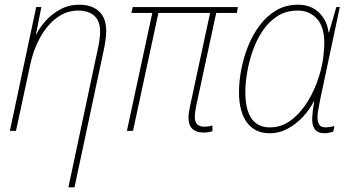

<svg xmlns="http://www.w3.org/2000/svg" viewBox="-20 -557 1518 817"><path d="M395 -343Q400 -364 403 -384.5Q406 -405 406 -422Q406 -468 381 -490Q356 -512 313 -512Q262 -512 220.5 -480.5Q179 -449 150 -396Q121 -343 108 -279L48 0H22L134 -527H156L133 -411H135Q148 -439 174 -468Q200 -497 236.5 -517Q273 -537 317 -537Q371 -537 401.5 -508.5Q432 -480 432 -425Q432 -408 428.5 -383.5Q425 -359 420 -337L297 240H271Z M844 7Q816 7 799 -8.5Q782 -24 782 -56Q782 -66 784 -79Q786 -92 789 -107L874 -502H654L546 0H520L628 -502H539L545 -527H992L988 -502H900L815 -107Q812 -92 810.5 -80.5Q809 -69 809 -59Q809 -18 849 -18Q861 -18 869.5 -19.5Q878 -21 884 -23V1Q877 4 867 5.5Q857 7 844 7Z M1127 10Q1065 10 1031 -35.5Q997 -81 997 -165Q997 -210 1006.5 -260.5Q1016 -311 1035.5 -360Q1055 -409 1085 -449Q1115 -489 1155.5 -513Q1196 -537 1248 -537Q1303 -537 1337.5 -503.5Q1372 -470 1378 -419H1380L1411 -527H1426L1343 -136Q1339 -114 1335 -93.5Q1331 -73 1331 -58Q1331 -38 1338.5 -26.5Q1346 -15 1366 -15Q1373 -15 1383 -16.5Q1393 -18 1403 -21L1398 3Q1377 10 1361 10Q1331 10 1319 -8Q1307 -26 1308.5 -56.5Q1310 -87 1317 -125H1315Q1299 -93 1271 -62Q1243 -31 1206 -10.5Q1169 10 1127 10ZM1129 -15Q1178 -15 1218.5 -45.5Q1259 -76 1290 -126.5Q1321 -177 1339 -237Q1352 -280 1356 -316.5Q1360 -353 1360 -373Q1360 -444 1328 -478Q1296 -512 1247 -512Q1197 -512 1160 -488Q1123 -464 1097 -425Q1071 -386 1055 -339.5Q1039 -293 1031.5 -247.5Q1024 -202 1024 -166Q1024 -15 1129 -15Z"/></svg>

Font: Noto Sans SemiCondensed Thin
Style: Italic
Weight: 100
Width: 4
Italic angle: -12°
Designer: Monotype Design Team
Foundry: Monotype Imaging Inc.
Version: Version 2.013; ttfautohint (v1.8.4.7-5d5b)